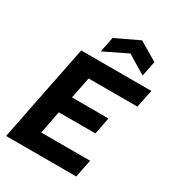

<svg xmlns="http://www.w3.org/2000/svg" viewBox="-220 -1075 1099 1204"><g transform="rotate(30 330.0 -473.0)"><path d="M633 -571H280L249 -416H513L489 -294H224L192 -129H546L520 0H12L152 -700H660ZM564 -756 429 -838 261 -756 283 -866 451 -946 586 -866Z"/></g></svg>

Font: Albert Sans ExtraBold
Style: Italic
Weight: 800
Italic angle: -11.25°
Designer: Andreas Rasmussen
Foundry: a.Foundry
Version: Version 1.025